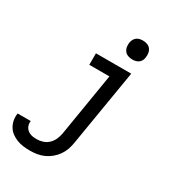

<svg xmlns="http://www.w3.org/2000/svg" viewBox="-280 -876 1104 1216"><g transform="rotate(30 272.0 -268.0)"><path d="M131 213Q106 213 81.5 210Q57 207 35 198.5Q13 190 -6 176Q-25 162 -37 142Q-49 122 -53.5 98Q-58 74 -54 49Q-54 49 -54 48.5Q-54 48 -53 48H42Q42 48 42 48Q42 48 42 48Q40 60 42 72Q44 84 50 94Q56 104 65 111Q74 118 84.5 122Q95 126 107 127.5Q119 129 131 129Q154 129 176.5 121.5Q199 114 216 97.5Q233 81 242.5 59.5Q252 38 256 16L332 -446H185V-530H443L350 30Q346 55 337.5 79.5Q329 104 313.5 126Q298 148 277 165.5Q256 183 231.5 194Q207 205 181.5 209Q156 213 131 213ZM403 -611Q387 -611 371.5 -616.5Q356 -622 346.5 -634.5Q337 -647 334.5 -663.5Q332 -680 335 -697Q337 -708 343 -719Q349 -730 359 -737Q369 -744 380.5 -746.5Q392 -749 403 -749Q420 -749 435 -743.5Q450 -738 459.5 -725.5Q469 -713 471.5 -696.5Q474 -680 471 -663Q470 -652 464 -641Q458 -630 448 -623Q438 -616 426.5 -613.5Q415 -611 403 -611Z"/></g></svg>

Font: Iosevka Curly Slab MdEx
Style: Italic
Weight: 500
Width: 7
Italic angle: -9°
Monospace: yes
Designer: Belleve Invis
Foundry: Belleve Invis
Version: Version 11.0.0; ttfautohint (v1.8.3)